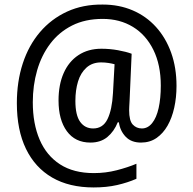

<svg xmlns="http://www.w3.org/2000/svg" viewBox="-20 -736 848 843"><path d="M755 -359Q755 -308 745 -263Q735 -218 715.5 -184Q696 -150 667 -130Q638 -110 599 -110Q556 -110 531.5 -136Q507 -162 502 -199H497Q481 -159 451.5 -134.5Q422 -110 377 -110Q310 -110 273.5 -160Q237 -210 237 -295Q237 -364 259.5 -415Q282 -466 324.5 -494Q367 -522 425 -522Q462 -522 498 -515.5Q534 -509 558 -500L549 -295Q548 -278 547.5 -267.5Q547 -257 547 -252Q547 -206 563 -189Q579 -172 603 -172Q629 -172 648 -195.5Q667 -219 676.5 -261.5Q686 -304 686 -360Q686 -451 653.5 -517Q621 -583 563.5 -618Q506 -653 431 -653Q354 -653 296.5 -624Q239 -595 200.5 -544Q162 -493 143 -427Q124 -361 124 -287Q124 -193 154 -123Q184 -53 243.5 -14.5Q303 24 392 24Q444 24 492.5 11.5Q541 -1 579 -17V49Q540 66 494 76.5Q448 87 391 87Q284 87 209 43.5Q134 0 94 -82.5Q54 -165 54 -283Q54 -378 80 -457.5Q106 -537 155.5 -595Q205 -653 274.5 -685Q344 -717 431 -716Q503 -716 562.5 -690.5Q622 -665 665 -617.5Q708 -570 731.5 -504.5Q755 -439 755 -359ZM311 -293Q311 -230 332 -201Q353 -172 389 -172Q432 -172 452 -213Q472 -254 476 -327L483 -454Q472 -457 456.5 -459.5Q441 -462 424 -462Q385 -462 359.5 -439Q334 -416 322.5 -378Q311 -340 311 -293Z"/></svg>

Font: Noto Sans Thai SemiCondensed
Style: Regular
Weight: 400
Width: 4
Designer: Monotype Design Team
Foundry: Monotype Imaging Inc.
Version: Version 2.001